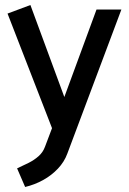

<svg xmlns="http://www.w3.org/2000/svg" viewBox="-20 -523 513 764"><path d="M159 61Q151 83 133.5 98.5Q116 114 94 125Q72 136 48 147L80 221Q118 212 151.5 193.5Q185 175 210.5 148Q236 121 248 88L463 -485H364L236 -137L101 -503L10 -469L187 -13Z"/></svg>

Font: Catamaran Medium
Style: Regular
Weight: 500
Designer: Pria Ravichandran
Version: Version 2.000